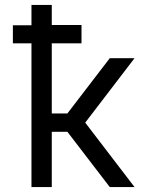

<svg xmlns="http://www.w3.org/2000/svg" viewBox="-20 -755 640 775"><path d="M107 0V-580H32V-653H107V-735H189V-654H309V-580H189V-297H252L423 -520H523L324 -260L523 0H423L252 -223H189V0Z"/></svg>

Font: Iosevka Meiseki Sans
Style: Regular
Weight: 400
Monospace: yes
Designer: Belleve Invis
Foundry: Belleve Invis
Version: Version 11.2.6; ttfautohint (v1.8.4)